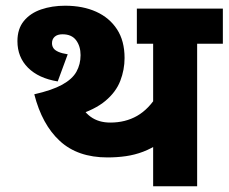

<svg xmlns="http://www.w3.org/2000/svg" viewBox="-20 -652 800 672"><path d="M516 -203 538 -151Q510 -132 481 -121Q452 -110 421 -105.5Q390 -101 356 -101Q252 -101 189.5 -158.5Q127 -216 100 -322Q162 -336 197.5 -355.5Q233 -375 247.5 -401Q262 -427 262 -459Q262 -490 246.5 -511Q231 -532 199 -532Q181 -532 171.5 -523.5Q162 -515 162 -501Q162 -491 167 -483.5Q172 -476 184.5 -470.5Q197 -465 217 -462L182 -367Q115 -378 78 -415Q41 -452 41 -508Q41 -551 63.5 -578.5Q86 -606 124 -619Q162 -632 208 -632Q270 -632 316.5 -611Q363 -590 389.5 -549.5Q416 -509 416 -449Q416 -408 401 -369Q386 -330 349 -299Q312 -268 247 -248L254 -302Q269 -264 297 -243.5Q325 -223 366 -223Q419 -223 460 -246.5Q501 -270 532 -321L516 -248V-499H459V-622H760V-499H670V0H516Z"/></svg>

Font: Noto Sans Devanagari ExtraBold
Style: Regular
Weight: 800
Version: Version 2.003